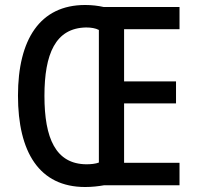

<svg xmlns="http://www.w3.org/2000/svg" viewBox="-20 -742 788 769"><path d="M321 -722C140 -722 52 -584 52 -359C52 -133 137 7 321 7C349 7 374 4 397 0H699V-90H477V-328H685V-416H477V-625H699V-714H395C373 -719 348 -722 321 -722ZM325 -632C345 -632 363 -629 376 -622V-91C363 -86 345 -84 326 -84C203 -85 158 -188 158 -358C158 -526 202 -630 325 -632Z"/></svg>

Font: Noto Sans Armenian Condensed Medium
Style: Regular
Weight: 500
Width: 3
Designer: Monotype Design Team
Foundry: Monotype Imaging Inc.
Version: Version 2.008